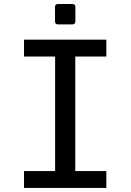

<svg xmlns="http://www.w3.org/2000/svg" viewBox="-20 -924 642 944"><path d="M265.1 -804.2Q250.5 -804.2 250.5 -818.8V-889.6Q250.5 -904.3 265.1 -904.3H335.9Q350.6 -904.3 350.6 -889.6V-818.8Q350.6 -804.2 335.9 -804.2ZM98.1 -83H251V-646H98.1V-729H502.9V-646H350.1V-83H502.9V0H98.1Z"/></svg>

Font: Hack
Style: Regular
Weight: 400
Monospace: yes
Designer: Christopher Simpkins
Foundry: Christopher Simpkins
Version: Version 2.019; ttfautohint (v1.4.1) -l 4 -r 80 -G 350 -x 0 -